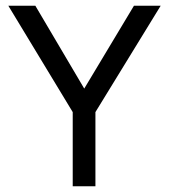

<svg xmlns="http://www.w3.org/2000/svg" viewBox="-20 -648 588 668"><path d="M9 -628H103L283 -323H263L446 -628H539L312 -258V0H233V-258Z"/></svg>

Font: Karla ExtraLight
Style: Regular
Weight: 400
Version: Version 2.001